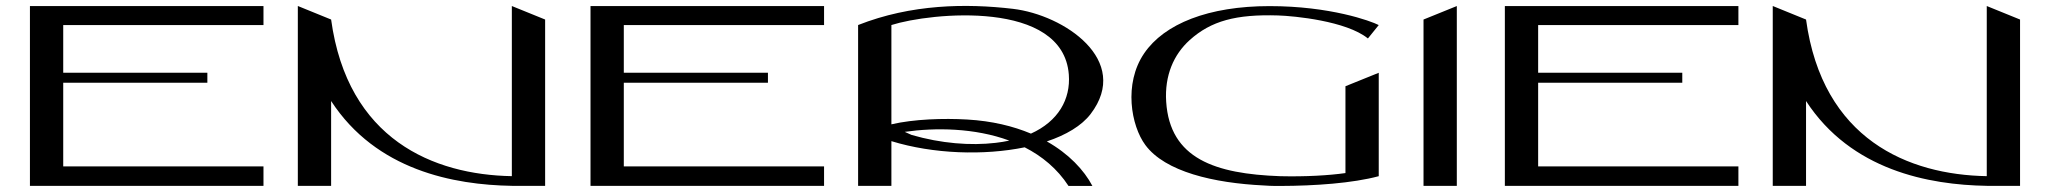

<svg xmlns="http://www.w3.org/2000/svg" viewBox="-20 -615 6779 635"><path d="M851.4 -532.2V-595H79V-0.3H851.4V-64.6H189.1V-341.4H665.8V-374.5H189.1V-532.2Z M1672.8 -595.1V-32.4C1414.1 -36.9 1129.5 -153.2 1075.1 -550.4L965 -595.2C965 -595.1 965 -595.1 965 -595.1L965 -595.1V-0.2H1075.1V-280.9C1224.5 -51.4 1481.2 -3.6 1672.8 -0.4V-0.2H1782.9V-550.4Z M2705.4 -532.2V-595H1933V-0.3H2705.4V-64.6H2043.1V-341.4H2519.8V-374.5H2043.1V-532.2Z M3442.2 -147.3C3505.9 -168.6 3557.3 -199.1 3587 -238C3722.4 -415.3 3499.8 -565.8 3329.9 -585.8C3175.1 -603.9 2994.1 -601.6 2818 -532.2V-0.2H2928.1V-148.2C3066.4 -105.6 3233.9 -100.1 3368.9 -127.8C3425.9 -98.8 3476.5 -57.4 3513.9 0H3592.9C3564.9 -53.1 3514.6 -106.4 3442.2 -147.3ZM3273.2 -142.6C3189.5 -132.7 3092.3 -140.6 2995.2 -168.6C2995.7 -168.5 2986.6 -172.3 2972.2 -178.9C3072.7 -193.4 3203.5 -192.3 3318.1 -150C3303.9 -146.9 3288.9 -144.4 3273.2 -142.6ZM3179 -219.7C3100.5 -224.3 3002 -221.1 2928.1 -203.8V-532.2C3058.3 -573.5 3495.7 -617 3514.9 -368.5C3521.2 -286.5 3479.8 -213.8 3389.6 -173.1C3330.7 -197.9 3260.5 -215 3179 -219.7Z M4539.9 -374.3 4429.8 -329.8V-42.6C4376 -34.9 4297.1 -30.2 4213.6 -32.3C3999.1 -40 3849.1 -90 3836.9 -278.5C3831.3 -365.4 3861.8 -434.8 3914.6 -482.4C3985.3 -546.1 4068.1 -568.2 4207 -563.9C4260.5 -562.2 4432.7 -545.7 4504.1 -487.8L4539.9 -532.1C4513.6 -545.7 4379 -594.8 4178.8 -594.8C3977 -594.8 3830.9 -536.6 3764.1 -438.6C3695.5 -338 3720.9 -198.9 3768 -135.4C3833.5 -46.9 3993.8 -9.6 4160.2 -1.6C4172.5 -0.7 4185 -0.1 4197.8 0C4203 0 4208.4 0 4213.7 0C4214 0 4214.3 0 4214.6 0C4214.6 0 4214.6 0 4214.6 0C4328.7 -0.3 4453.6 -9.1 4539.9 -32.3Z M4688 -550.4V-0.3H4798.1V-595Z M5729.4 -532.2V-595H4957V-0.3H5729.4V-64.6H5067.1V-341.4H5543.8V-374.5H5067.1V-532.2Z M6550.8 -595.1V-32.4C6292.1 -36.9 6007.5 -153.2 5953.1 -550.4L5843 -595.2C5843 -595.1 5843 -595.1 5843 -595.1L5843 -595.1V-0.2H5953.1V-280.9C6102.5 -51.4 6359.2 -3.6 6550.8 -0.4V-0.2H6660.9V-550.4Z"/></svg>

Font: Novoposelensky
Style: Regular
Weight: 400
Designer: Sasha Pavljenko
Version: Version 1.002;Fontself Maker 3.5.4